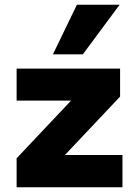

<svg xmlns="http://www.w3.org/2000/svg" viewBox="-20 -789 567 809"><path d="M50 0V-122L318 -406L314 -365H50V-500H486V-382L213 -93L217 -136H496V0ZM203 -560 304 -769H484L329 -560Z"/></svg>

Font: Nunito Sans 9pt Black
Style: Regular
Weight: 900
Version: Version 3.101;gftools[0.9.27]